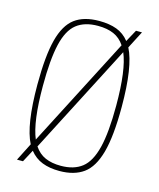

<svg xmlns="http://www.w3.org/2000/svg" viewBox="-89 -605 563 680"><g transform="rotate(15 192.5 -265.0)"><path d="M37 10 70 -55Q38 -117 38 -266Q38 -371 53.5 -430.5Q69 -490 102.5 -515Q136 -540 192 -540Q229 -540 256 -530Q283 -520 302 -496L326 -540H348L315 -476Q347 -414 347 -266Q347 -159 330.5 -99Q314 -39 280 -14.5Q246 10 192 10Q156 10 129 -0.5Q102 -11 83 -35L59 10ZM58 -266Q58 -135 83 -76L290 -477Q274 -501 250 -511.5Q226 -522 192 -522Q143 -522 113.5 -498.5Q84 -475 71 -419Q58 -363 58 -266ZM192 -9Q240 -9 269.5 -32Q299 -55 313 -111Q327 -167 327 -266Q327 -397 302 -455L95 -54Q111 -30 135 -19.5Q159 -9 192 -9Z"/></g></svg>

Font: Georama SemiCondensed Thin
Style: Regular
Weight: 100
Width: 4
Designer: Jean-Baptiste Levee
Foundry: Production Type
Version: Version 1.000